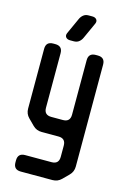

<svg xmlns="http://www.w3.org/2000/svg" viewBox="-134 -742 683 1025"><g transform="rotate(15 208.0 -229.5)"><path d="M49 180Q49 220 89 220H264Q293 220 313 200L346 167Q366 147 366 118V-445Q366 -485 326 -485H315Q275 -485 275 -445V-144Q275 -104 235 -104H171Q131 -104 131 -144V-445Q131 -485 91 -485H80Q40 -485 40 -445V-115Q40 -86 60 -66L93 -33Q113 -13 142 -13H235Q275 -13 275 27V89Q275 129 235 129H89Q49 129 49 169ZM162 -525H183Q200 -525 211.5 -534.5Q223 -544 229 -558L269 -646Q275 -660 267.5 -669.5Q260 -679 244 -679H223Q206 -679 194.5 -669.5Q183 -660 177 -646L137 -558Q131 -544 138.5 -534.5Q146 -525 162 -525Z"/></g></svg>

Font: WD-XL Lubrifont TC
Style: Regular
Weight: 400
Designer: [WD-XL Lubrifont] Copyright 2020-2022 (c) NightFurySL2001, Skr-ZERO; [ZCOOL QingKe HuangYou] Copyright 2018-2022 (c) The
Version: Version 2.001;hotconv 1.1.1;makeotfexe 2.6.0